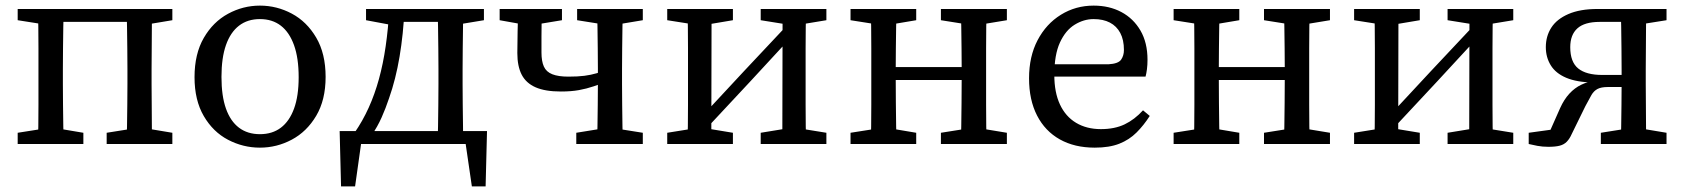

<svg xmlns="http://www.w3.org/2000/svg" viewBox="-20 -513 6000 684"><path d="M115 0Q116 -26 116.5 -63Q117 -100 117 -140Q117 -180 117 -213V-268Q117 -301 117 -341Q117 -381 116.5 -418.5Q116 -456 115 -481H207Q206 -456 205.5 -418.5Q205 -381 204.5 -341Q204 -301 204 -268V-213Q204 -180 204.5 -140Q205 -100 205.5 -63Q206 -26 207 0ZM431 0Q432 -26 432.5 -63Q433 -100 433.5 -140Q434 -180 434 -213V-268Q434 -301 433.5 -341Q433 -381 432.5 -418.5Q432 -456 431 -481H522Q521 -456 521 -418.5Q521 -381 520.5 -341Q520 -301 520 -268V-213Q520 -180 520.5 -140Q521 -100 521 -63Q521 -26 522 0ZM43 0V-40L151 -57H176L277 -40V0ZM360 0V-40L467 -57H492L594 -40V0ZM43 -441V-481H160V-424H151ZM477 -424V-481H594V-441L492 -424ZM166 -435V-481H471V-435Z M906 13Q846 13 792.5 -15Q739 -43 706 -99.5Q673 -156 673 -238Q673 -321 706 -378Q739 -435 792.5 -464Q846 -493 906 -493Q966 -493 1019.5 -464.5Q1073 -436 1106.5 -379Q1140 -322 1140 -239Q1140 -157 1106.5 -100.5Q1073 -44 1019.5 -15.5Q966 13 906 13ZM906 -35Q950 -35 980.5 -58Q1011 -81 1027.5 -126Q1044 -171 1044 -238Q1044 -306 1027.5 -352Q1011 -398 980.5 -421.5Q950 -445 906 -445Q862 -445 831.5 -421.5Q801 -398 785 -352.5Q769 -307 769 -239Q769 -171 785 -126Q801 -81 831.5 -58Q862 -35 906 -35Z M1680 0H1225L1272 -41L1245 151H1195L1190 -46H1715L1710 151H1661L1633 -41ZM1539 0Q1540 -26 1540.5 -63Q1541 -100 1541.5 -140Q1542 -180 1542 -213V-268Q1542 -301 1541.5 -341Q1541 -381 1540.5 -418.5Q1540 -456 1539 -481H1630Q1630 -456 1629.5 -418.5Q1629 -381 1628.5 -341Q1628 -301 1628 -268V-213Q1628 -180 1628.5 -140Q1629 -100 1629.5 -63Q1630 -26 1630 0ZM1284 -441V-481H1389V-424H1375ZM1586 -424V-481H1704V-441L1601 -424ZM1243 -40Q1272 -82 1293.5 -129.5Q1315 -177 1330 -231.5Q1345 -286 1354 -348.5Q1363 -411 1367 -481H1421Q1417 -392 1403.5 -311.5Q1390 -231 1366 -163Q1354 -127 1339.5 -94.5Q1325 -62 1305 -33V-9ZM1389 -435V-481H1579V-435Z M1978 -187Q1922 -187 1888 -202Q1854 -217 1838.5 -247Q1823 -277 1823 -324Q1823 -363 1824 -402Q1825 -441 1826 -481H1911Q1910 -457 1909.5 -433Q1909 -409 1909 -383Q1909 -357 1909 -326Q1909 -295 1917.5 -276Q1926 -257 1947.5 -248.5Q1969 -240 2005 -240Q2039 -240 2062 -243Q2085 -246 2105.5 -252Q2126 -258 2148 -267V-224Q2120 -214 2095 -205.5Q2070 -197 2042.5 -192Q2015 -187 1978 -187ZM2107 0Q2108 -26 2108.5 -63Q2109 -100 2109.5 -140Q2110 -180 2110 -213V-268Q2110 -301 2109.5 -341Q2109 -381 2108.5 -418.5Q2108 -456 2107 -481H2199Q2198 -456 2197.5 -418.5Q2197 -381 2196.5 -341Q2196 -301 2196 -268V-213Q2196 -180 2196.5 -140Q2197 -100 2197.5 -63Q2198 -26 2199 0ZM1760 -441V-481H1982V-441L1879 -424H1855ZM2033 0V-40L2138 -57H2163L2270 -40V0ZM2036 -441V-481H2270V-441L2168 -424H2143Z M2357 0V-40L2463 -57H2488L2591 -40V0ZM2690 0V-40L2794 -57H2819L2924 -40V0ZM2429 0Q2430 -26 2430.5 -63Q2431 -100 2431 -140Q2431 -180 2431 -213V-268Q2431 -301 2431 -341Q2431 -381 2430.5 -418.5Q2430 -456 2429 -481H2515L2514 0ZM2485 -43 2449 -74H2458L2630 -259L2801 -441L2831 -406H2822L2653 -223ZM2767 0 2768 -481H2852Q2851 -456 2850.5 -418.5Q2850 -381 2850 -341Q2850 -301 2850 -268V-213Q2850 -180 2850 -140Q2850 -100 2850.5 -63Q2851 -26 2852 0ZM2357 -441V-481H2591V-441L2490 -424H2465ZM2690 -441V-481H2924V-441L2821 -424H2796Z M3082 0Q3083 -26 3083.5 -63Q3084 -100 3084 -140Q3084 -180 3084 -213V-268Q3084 -301 3084 -341Q3084 -381 3083.5 -418.5Q3083 -456 3082 -481H3174Q3173 -456 3172.5 -418.5Q3172 -381 3171.5 -341Q3171 -301 3171 -268V-236Q3171 -192 3171.5 -147Q3172 -102 3172.5 -64Q3173 -26 3174 0ZM3403 0Q3404 -26 3404.5 -64Q3405 -102 3405.5 -147Q3406 -192 3406 -236V-268Q3406 -301 3405.5 -341Q3405 -381 3404.5 -418.5Q3404 -456 3403 -481H3495Q3494 -456 3493.5 -418.5Q3493 -381 3493 -341Q3493 -301 3493 -268V-213Q3493 -180 3493 -140Q3493 -100 3493.5 -63Q3494 -26 3495 0ZM3010 0V-40L3118 -57H3143L3244 -40V0ZM3010 -441V-481H3244V-441L3143 -424H3118ZM3332 0V-40L3439 -57H3464L3567 -40V0ZM3332 -441V-481H3567V-441L3464 -424H3439ZM3133 -228V-274H3443V-228Z M3880 13Q3808 13 3755.5 -16.5Q3703 -46 3674.5 -101.5Q3646 -157 3646 -234Q3646 -312 3676.5 -370Q3707 -428 3759.5 -460.5Q3812 -493 3876 -493Q3932 -493 3975 -470Q4018 -447 4043 -404Q4068 -361 4068 -300Q4068 -282 4066 -266.5Q4064 -251 4061 -240H3689V-284H3929Q3964 -286 3974 -300.5Q3984 -315 3984 -335Q3984 -371 3971 -395.5Q3958 -420 3934 -432.5Q3910 -445 3876 -445Q3841 -445 3808.5 -425Q3776 -405 3756 -361.5Q3736 -318 3736 -246Q3736 -184 3756 -141Q3776 -98 3813.5 -75.5Q3851 -53 3902 -53Q3951 -53 3986.5 -70Q4022 -87 4052 -120L4076 -100Q4055 -67 4029 -41Q4003 -15 3967.5 -1Q3932 13 3880 13Z M4233 0Q4234 -26 4234.5 -63Q4235 -100 4235 -140Q4235 -180 4235 -213V-268Q4235 -301 4235 -341Q4235 -381 4234.5 -418.5Q4234 -456 4233 -481H4325Q4324 -456 4323.5 -418.5Q4323 -381 4322.5 -341Q4322 -301 4322 -268V-236Q4322 -192 4322.5 -147Q4323 -102 4323.5 -64Q4324 -26 4325 0ZM4554 0Q4555 -26 4555.5 -64Q4556 -102 4556.5 -147Q4557 -192 4557 -236V-268Q4557 -301 4556.5 -341Q4556 -381 4555.5 -418.5Q4555 -456 4554 -481H4646Q4645 -456 4644.5 -418.5Q4644 -381 4644 -341Q4644 -301 4644 -268V-213Q4644 -180 4644 -140Q4644 -100 4644.5 -63Q4645 -26 4646 0ZM4161 0V-40L4269 -57H4294L4395 -40V0ZM4161 -441V-481H4395V-441L4294 -424H4269ZM4483 0V-40L4590 -57H4615L4718 -40V0ZM4483 -441V-481H4718V-441L4615 -424H4590ZM4284 -228V-274H4594V-228Z M4804 0V-40L4910 -57H4935L5038 -40V0ZM5137 0V-40L5241 -57H5266L5371 -40V0ZM4876 0Q4877 -26 4877.5 -63Q4878 -100 4878 -140Q4878 -180 4878 -213V-268Q4878 -301 4878 -341Q4878 -381 4877.5 -418.5Q4877 -456 4876 -481H4962L4961 0ZM4932 -43 4896 -74H4905L5077 -259L5248 -441L5278 -406H5269L5100 -223ZM5214 0 5215 -481H5299Q5298 -456 5297.5 -418.5Q5297 -381 5297 -341Q5297 -301 5297 -268V-213Q5297 -180 5297 -140Q5297 -100 5297.5 -63Q5298 -26 5299 0ZM4804 -441V-481H5038V-441L4937 -424H4912ZM5137 -441V-481H5371V-441L5268 -424H5243Z M5671 -481H5917V-441L5810 -424L5797 -435H5679Q5625 -435 5599.5 -412Q5574 -389 5574 -345Q5574 -292 5602.5 -269Q5631 -246 5688 -246H5794V-203H5708Q5684 -203 5671 -196Q5658 -189 5649.5 -174.5Q5641 -160 5628 -135L5579 -35Q5572 -19 5562 -8.5Q5552 2 5536.5 6Q5521 10 5496 10Q5475 10 5456.5 6.5Q5438 3 5426 0V-40L5535 -55L5491 -22L5538 -128Q5552 -159 5571 -179.5Q5590 -200 5613 -211Q5636 -222 5662 -226L5657 -219Q5597 -220 5559.5 -236Q5522 -252 5504.5 -280.5Q5487 -309 5487 -345Q5487 -384 5506.5 -414.5Q5526 -445 5567.5 -463Q5609 -481 5671 -481ZM5754 0Q5755 -26 5755.5 -63Q5756 -100 5756.5 -140Q5757 -180 5757 -213V-264Q5757 -299 5756.5 -340Q5756 -381 5755.5 -418.5Q5755 -456 5754 -481H5845Q5844 -456 5844 -418.5Q5844 -381 5843.5 -341Q5843 -301 5843 -268V-213Q5843 -180 5843.5 -140Q5844 -100 5844 -63Q5844 -26 5845 0ZM5683 0V-40L5790 -57H5815L5917 -40V0Z"/></svg>

Font: Source Serif 4 18pt
Style: Regular
Weight: 400
Designer: Frank Grießhammer
Foundry: Adobe Systems Incorporated
Version: Version 4.004;hotconv 1.0.116;makeotfexe 2.5.65601